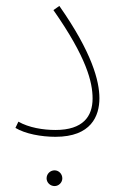

<svg xmlns="http://www.w3.org/2000/svg" viewBox="-20 -456 406 647"><path d="M32 -25C65 -5 119 5 167 5C287 5 315 -65 315 -125C315 -183 290 -279 180 -436L160 -422C272 -262 292 -179 292 -124C292 -64 260 -18 167 -18C125 -18 77 -26 42 -46ZM164 171C178 171 190 159 190 145C190 130 178 118 164 118C149 118 137 130 137 145C137 159 149 171 164 171Z"/></svg>

Font: Noto Sans Arabic SemCond Thin
Style: Regular
Weight: 100
Width: 4
Designer: Monotype Design Team, Nadine Chahine, Nizar Qandah and Khaled Hosny
Foundry: Monotype Imaging Inc.
Version: Version 2.012